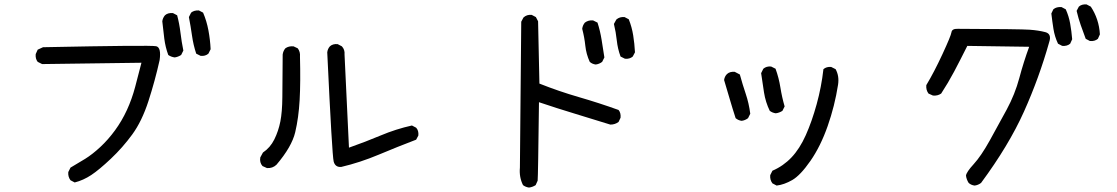

<svg xmlns="http://www.w3.org/2000/svg" viewBox="-20 -776 5040 866"><path d="M317 47 298 37Q286 21 288 0L298 -20Q331 -39 364 -59.5Q397 -80 432.5 -113Q468 -146 499 -188.5Q530 -231 552.5 -280Q575 -329 589.5 -383.5Q604 -438 618 -493L170 -487L150 -497Q139 -511 141 -532L150 -552L174 -563Q661 -573 684.5 -567.5Q708 -562 700 -505Q679 -411 649.5 -320Q620 -229 576.5 -169.5Q533 -110 480 -60Q427 -10 391.5 13.5Q356 37 317 47ZM768 -517Q752 -519 739 -528Q726 -563 721 -602Q716 -641 712 -680Q714 -695 724 -707Q737 -719 760 -717L779 -707Q789 -670 794 -628.5Q799 -587 807 -548L797 -528Q783 -519 768 -517ZM885 -524 865 -534Q852 -573 846 -615.5Q840 -658 832 -699L842 -719Q855 -730 877 -729L896 -719Q912 -682 920 -639.5Q928 -597 930 -554L920 -534Q906 -522 885 -524Z M1184 -18 1164 -27Q1150 -43 1154 -66L1166 -88Q1199 -110 1217.5 -147.5Q1236 -185 1244.5 -228Q1253 -271 1253.5 -338Q1254 -405 1255 -530Q1257 -546 1267 -558Q1282 -569 1304 -567L1323 -558Q1335 -542 1333 -521Q1336 -405 1331.5 -325Q1327 -245 1311.5 -179.5Q1296 -114 1227 -33Q1209 -16 1184 -18ZM1519 -23Q1492 -21 1485 -47.5Q1478 -74 1456 -540Q1458 -556 1468 -567Q1481 -579 1503 -577L1522 -567Q1536 -552 1534 -530L1554 -110Q1628 -136 1697 -165Q1766 -194 1838 -210L1857 -200Q1869 -187 1867 -165L1857 -146Q1773 -114 1688.5 -78.5Q1604 -43 1519 -23Z M2366 70Q2351 68 2339 59Q2321 23 2325 -20L2331 -678L2341 -697Q2356 -711 2378 -709L2397 -699L2407 -680L2413 -399Q2501 -364 2591 -338Q2681 -312 2770 -280Q2781 -267 2779 -245L2770 -226Q2754 -214 2733 -214Q2653 -239 2572 -263.5Q2491 -288 2411 -315Q2407 20 2405 39L2396 59Q2382 68 2366 70ZM2667 -485Q2651 -487 2640 -497Q2624 -532 2620 -570Q2616 -608 2606 -646Q2608 -662 2618 -674Q2634 -686 2655 -684L2675 -674Q2687 -637 2693.5 -596.5Q2700 -556 2706 -517L2696 -497Q2683 -487 2667 -485ZM2799 -511 2779 -521Q2766 -556 2762 -593.5Q2758 -631 2749 -668L2760 -688Q2775 -701 2797 -699L2816 -689Q2830 -654 2836 -616.5Q2842 -579 2844 -540L2834 -521Q2820 -509 2799 -511Z M3483 61 3464 51Q3452 35 3454 14L3464 -6Q3513 -27 3550 -66Q3587 -105 3614.5 -166.5Q3642 -228 3663.5 -306Q3685 -384 3694 -464Q3708 -476 3729 -474L3749 -464Q3766 -433 3760 -394Q3745 -298 3713 -207Q3681 -116 3635.5 -50.5Q3590 15 3553.5 36Q3517 57 3483 61ZM3325 -231Q3310 -233 3298 -243Q3284 -286 3271.5 -329Q3259 -372 3246 -415Q3248 -431 3259 -442Q3272 -454 3294 -452L3317 -440Q3329 -396 3343.5 -353Q3358 -310 3364 -263L3354 -243Q3341 -233 3325 -231ZM3479 -265Q3464 -267 3452 -276Q3433 -315 3426 -359Q3419 -403 3413 -446L3423 -466Q3437 -478 3458 -476L3478 -466Q3493 -425 3500 -381Q3507 -337 3519 -296L3509 -276Q3495 -267 3479 -265Z M4376 61Q4360 59 4349 49Q4339 33 4337 16Q4339 0 4372 -36Q4405 -72 4444 -142Q4483 -212 4520.5 -281.5Q4558 -351 4577.5 -424Q4597 -497 4622 -565L4343 -569Q4310 -503 4283.5 -453Q4257 -403 4225 -354Q4209 -343 4188 -345L4168 -354Q4156 -370 4158 -392Q4193 -450 4231 -532Q4269 -614 4271.5 -630.5Q4274 -647 4300 -646Q4583 -645 4624 -642Q4665 -639 4695 -631Q4725 -623 4712 -585Q4667 -425 4598.5 -272.5Q4530 -120 4405 49Q4392 59 4376 61ZM4771 -569 4752 -579Q4737 -611 4731.5 -645.5Q4726 -680 4722 -715L4731 -734Q4745 -746 4768 -744L4787 -734Q4801 -703 4807 -669Q4813 -635 4816 -599L4807 -579Q4793 -567 4771 -569ZM4896 -591 4877 -601Q4865 -633 4854.5 -663Q4844 -693 4836 -727L4846 -746Q4859 -758 4881 -756L4900 -746Q4918 -719 4928.5 -687.5Q4939 -656 4941 -621L4932 -601Q4918 -589 4896 -591Z"/></svg>

Font: Kosefont JP
Style: Regular
Weight: 400
Designer: Nozomi Seto 瀬戸のぞみ
Version: Version 3.00;June 19, 2020